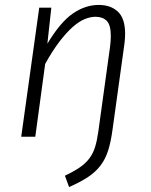

<svg xmlns="http://www.w3.org/2000/svg" viewBox="-20 -554 613 778"><path d="M172 -377Q225 -465 275.5 -499.5Q326 -534 380 -534Q429 -534 458 -506.5Q487 -479 487 -417Q487 -397 484 -375L436 -29Q429 23 417.5 58Q406 93 385.5 119Q365 145 335 164.5Q305 184 260 204L243 158Q279 141 303 124.5Q327 108 342 88Q357 68 365 42.5Q373 17 378 -18L426 -365Q429 -389 429 -408Q429 -453 412.5 -469.5Q396 -486 367 -486Q346 -486 323 -476.5Q300 -467 274.5 -444.5Q249 -422 221 -385.5Q193 -349 163 -295L123 0H66L139 -523H188Z"/></svg>

Font: Glekhifnjqigglhiwekvrgaqftz
Style: Regular
Weight: 300
Italic angle: -8°
Designer: Carrois Corporate & Edenspiekermann
Foundry: Carrois Corporate GbR & Edenspiekermann AG
Version: Version 2.001